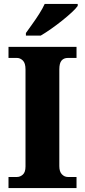

<svg xmlns="http://www.w3.org/2000/svg" viewBox="-20 -951 429 971"><path d="M23 0V-56H66Q82 -56 95.5 -68Q109 -80 109 -109V-600Q109 -632 95.5 -645Q82 -658 66 -658H23V-714H367V-658H323Q303 -658 291.5 -645Q280 -632 280 -600V-111Q280 -83 293 -69.5Q306 -56 323 -56H367V0ZM111 -784Q125 -804 143.5 -829.5Q162 -855 179 -882Q196 -909 206 -931H373V-921Q364 -908 343 -888.5Q322 -869 294.5 -847Q267 -825 238.5 -805Q210 -785 186 -771H111Z"/></svg>

Font: Noto Serif Ethiopic SemiCondensed ExtraBold
Style: Regular
Weight: 800
Width: 4
Designer: Monotype Design Team
Foundry: Monotype Imaging Inc.
Version: Version 2.102; ttfautohint (v1.8.4.7-5d5b)